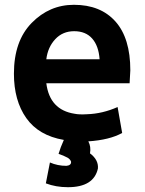

<svg xmlns="http://www.w3.org/2000/svg" viewBox="-20 -566 603 800"><path d="M348 23Q360 45 355 73Q391 100 388 136Q371 214 263 214Q213 214 171 198L188 111Q220 125 257 125Q267 124 272 119.5Q277 115 276 107Q272 97 261.5 91Q251 85 224 75Q232 48 246 17Q141 -1 89.5 -74Q38 -147 38 -259Q38 -395 112 -470.5Q186 -546 288 -546Q399 -546 461 -476.5Q523 -407 523 -273Q523 -264 521.5 -246Q520 -228 520 -219H173Q187 -108 291 -92Q310 -88 342 -90Q407 -92 470 -120L489 -12Q437 17 348 23ZM173 -319H395Q391 -375 364 -405.5Q337 -436 289 -436Q241 -436 210 -402.5Q179 -369 173 -319Z"/></svg>

Font: Repo
Style: DemiBold
Weight: 600
Designer: Stefan Peev
Foundry: Context Ltd
Version: Version 001.000